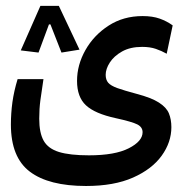

<svg xmlns="http://www.w3.org/2000/svg" viewBox="-20 -451 626 645"><path d="M269 173.8Q144 173.8 80.3 125.7Q16.6 77.6 16.6 -32.7Q16.6 -70.3 21.7 -107.7Q26.9 -145 39.1 -185.1H126Q119.6 -143.6 115.7 -114.5Q111.8 -85.4 111.8 -52.2Q111.8 -4.9 126.7 21.7Q141.6 48.3 178.2 59.6Q214.8 70.8 278.8 70.8Q366.2 70.8 412.6 47.1Q459 23.4 459 -6.8Q459 -23.9 441.4 -33Q423.8 -42 368.2 -54.2Q298.8 -69.3 268.8 -97.2Q238.8 -125 238.8 -179.2Q238.8 -232.9 267.1 -283Q295.4 -333 345 -365Q394.5 -397 459 -397Q492.7 -397 516.6 -388.4Q540.5 -379.9 560.1 -365.7L540 -270.5Q522.5 -280.3 503.2 -286.9Q483.9 -293.5 457.5 -293.5Q417.5 -293.5 390.1 -278.1Q362.8 -262.7 348.9 -241Q335 -219.2 335 -199.7Q335 -183.1 343.5 -173.1Q352.1 -163.1 374.5 -155Q397 -147 439 -135.7Q488.8 -122.6 513.9 -106.4Q539.1 -90.3 547.4 -70.1Q555.7 -49.8 555.7 -23.9Q555.7 26.9 523.2 72Q490.7 117.2 427 145.5Q363.3 173.8 269 173.8ZM177.7 -431.2 247.1 -284.2 186.5 -274.4 149.4 -369.1H144.5L109.4 -274.4L49.8 -281.7L115.7 -431.2Z"/></svg>

Font: CaskaydiaMono NF
Style: Regular
Weight: 400
Designer: Aaron Bell
Foundry: Saja Typeworks
Version: Version 2111.001; ttfautohint (v1.8.4);Nerd Fonts 3.1.1